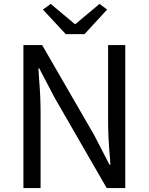

<svg xmlns="http://www.w3.org/2000/svg" viewBox="-20 -964 762 984"><path d="M100 0V-733H196L463 -271L541 -120H546Q545 -140 543 -160Q534 -258 534 -352V-733H622V0H527L260 -463L181 -614H177Q179 -583 181 -550Q188 -468 188 -385V0ZM317 -789 200 -915 240 -944 363 -841H367L490 -944L529 -915L413 -789Z"/></svg>

Font: Noto Sans CJK KR Regular (TTF)
Style: Regular
Weight: 400
Designer: Ryoko NISHIZUKA 西塚涼子 (kana & ideographs); Paul D. Hunt (Latin, Greek & Cyrillic); Wenlong ZHANG 张文龙 (bopomofo); Sandoll 
Foundry: Adobe Systems Incorporated
Version: Version 1.004;PS 1.004;hotconv 1.0.82;makeotf.lib2.5.63406